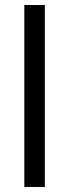

<svg xmlns="http://www.w3.org/2000/svg" viewBox="-20 -743 275 763"><path d="M158.2 -723.1V0H76.7V-723.1Z"/></svg>

Font: Inter Tight Medium
Style: Regular
Weight: 500
Designer: Rasmus Andersson
Foundry: rsms
Version: Version 3.004; ttfautohint (v1.8.4.7-5d5b)